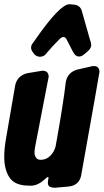

<svg xmlns="http://www.w3.org/2000/svg" viewBox="-28 -897 490 907"><path d="M161 -629Q146 -629 135 -640L129 -648Q119 -659 119 -672Q119 -683 126 -692Q133 -701 139 -710Q255 -877 300 -877Q304 -876 312 -876Q315 -875 322 -875Q350 -872 358 -847L396 -713Q403 -693 403 -685Q403 -669 386 -654Q377 -647 367 -638.5Q357 -630 345 -630Q329 -630 318 -650L287 -710Q282 -722 271 -722Q264 -722 256 -715Q215 -674 193 -647L190 -643Q179 -629 161 -629ZM231 -10Q218 -10 208 -14.5Q198 -19 198 -35Q198 -40 199.5 -46.5Q201 -53 201 -57Q201 -61 199 -61Q195 -61 187 -53Q154 -22 123 -20H109Q43 -20 17.5 -57.5Q-8 -95 -8 -156Q-8 -194 0 -240L44 -495Q54 -539 100 -551Q168 -563 172 -563Q201 -563 202 -535L138 -204Q135 -188 135 -177Q135 -163 142 -152.5Q149 -142 164 -142Q191 -142 210 -161.5Q229 -181 235 -207Q271 -406 283 -511Q292 -555 336 -568L402 -583L404 -584L415 -585Q441 -585 442 -558Q442 -553 355 -66Q345 -22 298 -16Z"/></svg>

Font: Bangerz
Style: Bold
Weight: 700
Designer: vernon adams
Foundry: Vernon Adams
Version: Version 2.10;February 7, 2025;FontCreator 13.0.0.2683 64-bit